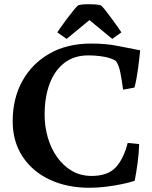

<svg xmlns="http://www.w3.org/2000/svg" viewBox="-20 -872 720 908"><path d="M403 16Q298 16 216.1 -22Q134.2 -60 87.1 -131Q40 -202 40 -299Q40 -406 85.5 -488.5Q131 -571 214 -618.5Q297 -666 411 -666Q479.5 -666 533.1 -655.5Q586.8 -645 643 -634Q639 -593.9 632.5 -545Q626 -496.1 616 -458L562 -448Q557 -489 549.5 -527Q542 -565 528 -584Q505.5 -598 470 -604Q434.4 -610 397.6 -610Q331 -610 285 -575Q239 -540 215 -476.6Q191 -413.3 191 -329.1Q191 -274 206 -222Q221 -170 250 -129Q279 -88 320 -64Q361 -40 413 -40Q487 -40 524.9 -78Q562.8 -116 584 -196L638 -190.7Q637 -149 631 -103.5Q625 -58 617 -17Q593.4 -9 557.6 -1.5Q521.8 6 481.8 11Q441.9 16 403 16ZM251 -719Q254 -724 267 -742.5Q280 -761 296.5 -783Q313 -805 328 -823.5Q343 -842 350 -847Q365 -851 377 -851.5Q389 -852 403 -852Q419 -852 432 -851Q445 -850 456 -847Q463 -843 477.5 -824.5Q492 -806 509 -783Q526 -760 538.5 -742Q551 -724 554 -719L511 -688L403 -777L295 -688Z"/></svg>

Font: Buenard
Style: Regular
Weight: 400
Version: Version 2.000